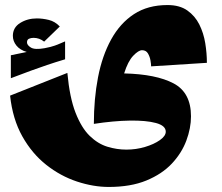

<svg xmlns="http://www.w3.org/2000/svg" viewBox="-20 -431 880 761"><path d="M352 60Q352 -39 368.5 -124.5Q385 -210 420.5 -274.5Q456 -339 511 -375Q566 -411 644 -411Q692 -411 722.5 -389.5Q753 -368 770 -334Q787 -300 793.5 -260Q800 -220 800 -182L579 -168Q579 -176 576.5 -191Q574 -206 566.5 -219Q559 -232 543 -232Q529 -232 508 -210Q487 -188 472 -140Q599 -137 668 -100.5Q737 -64 737 30Q737 77 718.5 126.5Q700 176 661 217.5Q622 259 560 284.5Q498 310 411 310Q350 310 285 288.5Q220 267 163.5 222.5Q107 178 68.5 109.5Q30 41 20 -52L247 -142Q256 -44 279.5 16Q303 76 335.5 107.5Q368 139 405.5 150.5Q443 162 481 162Q519 162 554.5 151.5Q590 141 613.5 124.5Q637 108 637 91Q637 67 598 56.5Q559 46 494.5 47Q430 48 352 60ZM23 -121V-212Q58 -219 86 -225Q59 -233 45 -250.5Q31 -268 31 -289Q31 -322 60 -340Q89 -358 126 -358Q149 -358 173.5 -352Q198 -346 217 -326L155 -266Q136 -281 113 -281Q103 -281 95 -277.5Q87 -274 87 -263Q87 -252 102.5 -242.5Q118 -233 157 -240Q183 -245 198 -250.5Q213 -256 238 -267V-196Q198 -184 167 -173.5Q136 -163 103 -151Q70 -139 23 -121Z"/></svg>

Font: Marhey ExtraBold
Style: Regular
Weight: 800
Designer: Nur Syamsi & Bustanul Arifin
Foundry: Namelatype
Version: Version 1.000; ttfautohint (v1.8.4.7-5d5b)